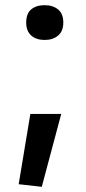

<svg xmlns="http://www.w3.org/2000/svg" viewBox="-20 -565 333 740"><path d="M52 145 97 -126H216L141 155ZM152 -411Q120 -411 100.5 -428Q81 -445 81 -478Q81 -513 100.5 -529Q120 -545 152 -545Q184 -545 204 -528.5Q224 -512 224 -478Q224 -445 204 -428Q184 -411 152 -411Z"/></svg>

Font: Encode Sans Wide
Style: Medium
Weight: 500
Designer: Pablo Impallari, Andres Torresi
Foundry: Pablo Impallari, Andres Torresi
Version: Version 1.000; ttfautohint (v1.00) -l 8 -r 50 -G 200 -x 14 -